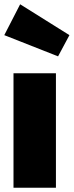

<svg xmlns="http://www.w3.org/2000/svg" viewBox="-21 -876 344 896"><path d="M73 -856 -1 -712 250 -613 303 -712ZM240 -534H42V0H240Z"/></svg>

Font: Fira Sans Heavy
Style: Regular
Weight: 900
Designer: bBox Type GmbH & Carrois Corporate GbR & Edenspiekermann AG
Foundry: bBox Type GmbH & Carrois Corporate GbR & Edenspiekermann AG
Version: Version 4.300;PS 004.300;hotconv 1.0.88;makeotf.lib2.5.64775